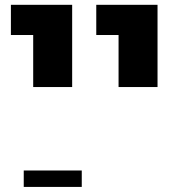

<svg xmlns="http://www.w3.org/2000/svg" viewBox="-20 -606 735 782"><path d="M24.4 0ZM462.9 -463.4H372.1V-586.4H621.6V-251.5H462.9ZM115.2 -463.4H24.4V-586.4H273.9V-251.5H115.2ZM76.7 88.4H313V155.3H76.7Z"/></svg>

Font: Heebo ExtraBold
Style: Regular
Weight: 800
Designer: Oded Ezer
Foundry: Meir Sadan
Version: Version 2.001; ttfautohint (v1.5.14-ce02) -l 8 -r 50 -G 200 